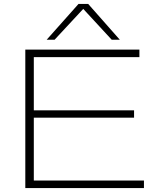

<svg xmlns="http://www.w3.org/2000/svg" viewBox="-20 -951 788 971"><path d="M108 0V-700H685V-662H151V-393H658V-356H151V-38H708V0ZM216 -750 377 -931H426L586 -750H545L401 -906L256 -750Z"/></svg>

Font: Georama Extended ExtraLight
Style: Regular
Weight: 200
Width: 7
Designer: Jean-Baptiste Levee
Foundry: Production Type
Version: Version 1.000